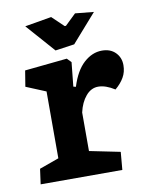

<svg xmlns="http://www.w3.org/2000/svg" viewBox="-72 -656 546 710"><g transform="rotate(-10 200.5 -301.5)"><path d="M163.6 -478.5 235.4 -488.8 328.1 -594.2 258.3 -601.1 217.3 -561.5H212.4L168.9 -603L68.8 -585.9ZM335.9 -67.4 220.7 -90.8V-235.4Q229 -272.5 248.8 -295.9Q268.6 -319.3 295.4 -319.3Q323.2 -319.3 356.9 -297.9Q377.9 -315.4 389.6 -335.7Q401.4 -356 401.4 -381.8Q401.4 -410.2 382.6 -429.2Q363.8 -448.2 332 -448.2Q295.4 -448.2 263.9 -419.7Q232.4 -391.1 214.4 -333L205.1 -335.4L214.4 -425.8L199.2 -441.4L40 -425.3L30.3 -365.7L104.5 -335V-84L31.2 -57.6L23.4 -0.5H330.1Z"/></g></svg>

Font: Neuton
Style: Bold
Weight: 700
Designer: Brian M Zick
Foundry: Brian M Zick
Version: Version 1.560